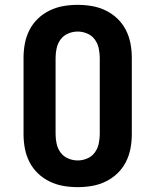

<svg xmlns="http://www.w3.org/2000/svg" viewBox="-20 -763 640 791"><path d="M300 8Q270 8 241 3Q212 -2 185 -15Q158 -28 136.5 -48.5Q115 -69 101.5 -95.5Q88 -122 82.5 -151Q77 -180 77 -210V-525Q77 -555 82.5 -584Q88 -613 101.5 -639.5Q115 -666 136.5 -686.5Q158 -707 185 -720Q212 -733 241 -738Q270 -743 300 -743Q330 -743 359 -738Q388 -733 415 -720Q442 -707 463.5 -686.5Q485 -666 498.5 -639.5Q512 -613 517.5 -584Q523 -555 523 -525V-210Q523 -180 517.5 -151Q512 -122 498.5 -95.5Q485 -69 463.5 -48.5Q442 -28 415 -15Q388 -2 359 3Q330 8 300 8ZM300 -102Q320 -102 339 -110Q358 -118 370 -134Q382 -150 386.5 -170Q391 -190 391 -210V-525Q391 -545 386.5 -565Q382 -585 370 -601Q358 -617 339 -625Q320 -633 300 -633Q280 -633 261 -625Q242 -617 230 -601Q218 -585 213.5 -565Q209 -545 209 -525V-210Q209 -190 213.5 -170Q218 -150 230 -134Q242 -118 261 -110Q280 -102 300 -102Z"/></svg>

Font: Iosevka HT Extrabold Extended
Style: Regular
Weight: 800
Width: 7
Monospace: yes
Designer: Belleve Invis
Foundry: Belleve Invis
Version: Version 32.3.0; ttfautohint (v1.8.4)